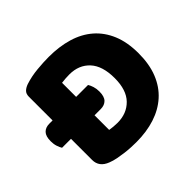

<svg xmlns="http://www.w3.org/2000/svg" viewBox="-152 -805 1003 1003"><g transform="rotate(-45 350.0 -303.5)"><path d="M329 16Q312 16 290 15Q268 14 244.5 11Q221 8 197.5 3.5Q174 -1 154 -9Q99 -30 99 -82V-238H33Q26 -249 20.5 -266Q15 -283 15 -304Q15 -341 31 -357.5Q47 -374 75 -374H99V-549Q99 -570 110.5 -581.5Q122 -593 142 -600Q185 -614 233 -618.5Q281 -623 319 -623Q397 -623 460.5 -604Q524 -585 569.5 -545.5Q615 -506 640 -446Q665 -386 665 -304Q665 -224 641 -164Q617 -104 572.5 -64Q528 -24 466 -4Q404 16 329 16ZM331 -482Q317 -482 302.5 -481Q288 -480 273 -478V-374H361Q368 -363 373.5 -346Q379 -329 379 -308Q379 -271 363 -254.5Q347 -238 319 -238H273V-130Q284 -128 300 -126.5Q316 -125 330 -125Q399 -125 442 -169Q485 -213 485 -301Q485 -391 443 -436.5Q401 -482 331 -482Z"/></g></svg>

Font: Baloo 2 Latin ExtraBold
Style: Regular
Weight: 400
Designer: Sarang Kulkarni and Ek Type
Foundry: Ek Type
Version: Version 1.001